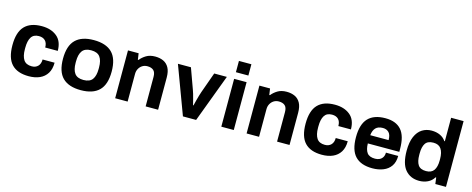

<svg xmlns="http://www.w3.org/2000/svg" viewBox="-35 -1375 5017 2039"><g transform="rotate(15 2473.0 -355.5)"><path d="M289 12Q164 12 101 -54.5Q38 -121 38 -263Q38 -405 101 -471.5Q164 -538 289 -538Q391 -538 455 -486Q519 -434 519 -328H381Q381 -377 356 -402.5Q331 -428 286 -428Q228 -428 202.5 -387.5Q177 -347 177 -271V-255Q177 -179 204 -138.5Q231 -98 293 -98Q336 -98 361.5 -124Q387 -150 387 -198H519Q519 -127 490 -80.5Q461 -34 409.5 -11Q358 12 289 12Z M861 12Q728 12 661 -54.5Q594 -121 594 -263Q594 -405 661 -471.5Q728 -538 861 -538Q995 -538 1062 -471.5Q1129 -405 1129 -263Q1129 -121 1062 -54.5Q995 12 861 12ZM861 -100Q930 -100 959 -139.5Q988 -179 988 -255V-271Q988 -347 959 -386.5Q930 -426 861 -426Q793 -426 764 -386.5Q735 -347 735 -271V-255Q735 -179 764 -139.5Q793 -100 861 -100Z M1238 0V-526H1355L1365 -457H1372Q1397 -489 1437 -513.5Q1477 -538 1536 -538Q1587 -538 1626 -520Q1665 -502 1687.5 -461.5Q1710 -421 1710 -353V0H1573V-324Q1573 -375 1549 -396Q1525 -417 1482 -417Q1451 -417 1427 -402Q1403 -387 1389 -361.5Q1375 -336 1375 -304V0Z M1983 0 1787 -526H1930L2012 -300Q2018 -285 2025.5 -259Q2033 -233 2040 -206Q2047 -179 2051.5 -160.5Q2056 -142 2056 -142H2061Q2061 -142 2065.5 -159.5Q2070 -177 2076.5 -203.5Q2083 -230 2091 -256Q2099 -282 2105 -300L2186 -526H2325L2128 0Z M2405 0V-526H2542V0ZM2405 -599V-723H2542V-599Z M2683 0V-526H2800L2810 -457H2817Q2842 -489 2882 -513.5Q2922 -538 2981 -538Q3032 -538 3071 -520Q3110 -502 3132.5 -461.5Q3155 -421 3155 -353V0H3018V-324Q3018 -375 2994 -396Q2970 -417 2927 -417Q2896 -417 2872 -402Q2848 -387 2834 -361.5Q2820 -336 2820 -304V0Z M3512 12Q3387 12 3324 -54.5Q3261 -121 3261 -263Q3261 -405 3324 -471.5Q3387 -538 3512 -538Q3614 -538 3678 -486Q3742 -434 3742 -328H3604Q3604 -377 3579 -402.5Q3554 -428 3509 -428Q3451 -428 3425.5 -387.5Q3400 -347 3400 -271V-255Q3400 -179 3427 -138.5Q3454 -98 3516 -98Q3559 -98 3584.5 -124Q3610 -150 3610 -198H3742Q3742 -127 3713 -80.5Q3684 -34 3632.5 -11Q3581 12 3512 12Z M4067 12Q3941 12 3878 -54.5Q3815 -121 3815 -263Q3815 -405 3878 -471.5Q3941 -538 4067 -538Q4183 -538 4241.5 -471.5Q4300 -405 4300 -263V-231H3954Q3955 -164 3980.5 -129Q4006 -94 4069 -94Q4097 -94 4118.5 -104.5Q4140 -115 4152.5 -135.5Q4165 -156 4165 -186H4300Q4300 -118 4269.5 -74Q4239 -30 4186 -9Q4133 12 4067 12ZM3956 -322H4158Q4158 -380 4133 -405.5Q4108 -431 4067 -431Q4015 -431 3988.5 -403.5Q3962 -376 3956 -322Z M4582 12Q4485 12 4428.5 -54.5Q4372 -121 4372 -264Q4372 -358 4398.5 -419Q4425 -480 4471 -509Q4517 -538 4575 -538Q4628 -538 4668.5 -519Q4709 -500 4732 -465H4738V-723H4875V0H4758L4749 -69H4742Q4717 -28 4674.5 -8Q4632 12 4582 12ZM4626 -107Q4685 -107 4711.5 -145Q4738 -183 4738 -254V-270Q4738 -341 4711.5 -380Q4685 -419 4626 -419Q4563 -419 4538 -381Q4513 -343 4513 -272V-254Q4513 -183 4538 -145Q4563 -107 4626 -107Z"/></g></svg>

Font: Archivo VF Beta
Style: Regular
Weight: 400
Designer: Hector Gatti
Foundry: Omnibus-Type
Version: Version 1.002